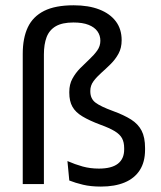

<svg xmlns="http://www.w3.org/2000/svg" viewBox="-20 -696 608 726"><path d="M66 -492.5Q66 -552 85.2 -592.8Q104.5 -633.5 146.8 -654.8Q189 -676 258.5 -676Q315 -676 355.5 -660.2Q396 -644.5 418 -615.2Q440 -586 440 -544Q440 -514.5 428 -492.8Q416 -471 398.2 -453.5Q380.5 -436 363 -420.5Q345.5 -405 333.5 -388.8Q321.5 -372.5 321.5 -352.5V-350.5Q321.5 -323 340.8 -308.2Q360 -293.5 406.5 -276.5Q449 -261 475.8 -244Q502.5 -227 515.5 -201.8Q528.5 -176.5 528.5 -136.5V-129.5Q528.5 -83.5 508.5 -52.5Q488.5 -21.5 451.2 -6Q414 9.5 361.5 9.5Q323 9.5 293.8 2.5Q264.5 -4.5 242 -13.5L235 -87Q263.5 -74.5 292.2 -66.5Q321 -58.5 354 -58.5Q402 -58.5 425.8 -77Q449.5 -95.5 449.5 -130.5V-136Q449.5 -158 441.5 -173Q433.5 -188 413.8 -200Q394 -212 359.5 -224.5Q318 -240 291.8 -255.8Q265.5 -271.5 253.8 -292.5Q242 -313.5 242 -345.5V-348.5Q242 -377 253.8 -398.5Q265.5 -420 283 -437.8Q300.5 -455.5 318 -471.8Q335.5 -488 347.5 -504.8Q359.5 -521.5 359.5 -542Q359.5 -562 348.5 -577.5Q337.5 -593 315 -602Q292.5 -611 257.5 -611Q215.5 -611 191 -596.8Q166.5 -582.5 156.2 -555.5Q146 -528.5 146 -490V0H66Z"/></svg>

Font: Anek Gujarati Medium
Style: Regular
Weight: 400
Version: Version 1.003